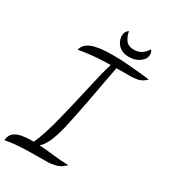

<svg xmlns="http://www.w3.org/2000/svg" viewBox="-265 -1010 1066 1209"><g transform="rotate(30 267.5 -406.0)"><path d="M-31 88Q-27 49 -4 31.5Q19 14 55.5 8.5Q92 3 135 3Q153 -35 170.5 -90.5Q188 -146 204 -210Q220 -274 235.5 -340Q251 -406 264.5 -467Q278 -528 290.5 -577.5Q303 -627 313 -657Q262 -656 224.5 -653.5Q187 -651 154 -647Q121 -643 84 -636Q93 -678 142 -698Q191 -718 294 -718Q345 -718 398.5 -714Q452 -710 496.5 -705.5Q541 -701 566 -697Q538 -670 510.5 -664Q483 -658 462 -658Q431 -658 404 -658Q377 -658 354 -657Q349 -632 340.5 -586Q332 -540 321.5 -483Q311 -426 299.5 -366Q288 -306 277 -253Q266 -200 257 -163Q242 -103 222.5 -59Q203 -15 177 5Q229 8 286.5 15Q344 22 397 23Q364 55 331 63Q298 71 276 71Q227 71 186.5 71.5Q146 72 110 73Q74 74 39.5 77.5Q5 81 -31 88ZM387 -758Q348 -758 324.5 -773.5Q301 -789 291 -811Q281 -833 281 -851Q281 -869 288 -881Q295 -893 306 -900Q310 -868 329 -840.5Q348 -813 389 -813Q426 -813 449 -831Q472 -849 483 -869Q490 -863 492.5 -854Q495 -845 495 -838Q495 -804 462.5 -781Q430 -758 387 -758Z"/></g></svg>

Font: Dancing Script Medium
Style: Regular
Weight: 500
Designer: Pablo Impallari
Foundry: Pablo Impallari
Version: Version 2.000